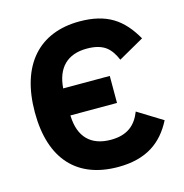

<svg xmlns="http://www.w3.org/2000/svg" viewBox="-106 -809 884 920"><g transform="rotate(-15 335.5 -349.0)"><path d="M369 12C169 12 50 -108 50 -344C50 -580 169 -710 369 -710C436 -710 489 -697 532 -671C575 -645 609 -605 638 -554L511 -482C499 -510 485 -533 463 -550C441 -566 412 -575 369 -575C272 -575 218 -520 211 -420H442V-286H211V-282C215 -178 270 -123 369 -123C454 -123 495 -164 518 -223L641 -147C590 -47 509 12 369 12Z"/></g></svg>

Font: Plexus Sans Bold
Style: Regular
Weight: 700
Version: Version 2.001;PS 002.001;hotconv 1.0.70;makeotf.lib2.5.58329